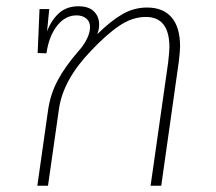

<svg xmlns="http://www.w3.org/2000/svg" viewBox="-20 -592 687 612"><path d="M554 -444Q554 -430 550 -396L494 0H460L516 -393Q520 -429 520 -441Q520 -538 445 -538Q402 -538 360.5 -510Q319 -482 269 -429Q181 -337 168 -245L133 0H99L133 -239Q140 -291 164 -336Q188 -381 231 -430Q248 -449 257.5 -469Q267 -489 267 -506Q267 -523 255 -533Q243 -543 224 -543Q188 -543 162 -510Q136 -477 128 -422L100 -423L106 -563H137L130 -492Q143 -527 167.5 -549.5Q192 -572 230 -572Q263 -572 279.5 -555.5Q296 -539 296 -514Q296 -498 290 -483Q334 -526 370.5 -547Q407 -568 449 -568Q500 -568 527 -536.5Q554 -505 554 -444Z"/></svg>

Font: FiraGO UltraLight
Style: Italic
Weight: 200
Italic angle: -8°
Designer: bBox Type GmbH
Foundry: bBox Type GmbH
Version: Version 1.001